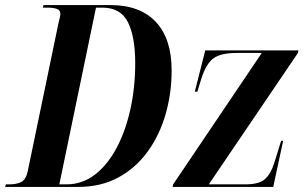

<svg xmlns="http://www.w3.org/2000/svg" viewBox="-54 -734 1192 754"><path d="M-34 0 -31 -10H-16Q10 -10 29 -19Q48 -28 55 -62L175 -640Q178 -653 180.5 -663Q183 -673 183 -680Q183 -694 169.5 -699Q156 -704 131 -704H114L117 -714H380Q496 -714 558 -648Q620 -582 620 -457Q620 -368 596.5 -286Q573 -204 526.5 -139.5Q480 -75 411.5 -37.5Q343 0 253 0ZM207 -10Q269 -10 318.5 -48Q368 -86 403.5 -152.5Q439 -219 458 -305Q477 -391 477 -486Q477 -589 448.5 -646.5Q420 -704 348 -704H323L179 -10ZM624 0 626 -10 974 -526H874Q814 -526 785 -505.5Q756 -485 737 -426L721 -374H711L752 -536H1118L1116 -526L766 -10H909Q964 -10 987 -31Q1010 -52 1023 -94L1050 -181H1058L1019 0Z"/></svg>

Font: Noto Serif Display ExtraCondensed
Style: Bold Italic
Weight: 700
Width: 2
Italic angle: -12°
Designer: Monotype Design Team
Foundry: Monotype Imaging Inc.
Version: Version 2.009